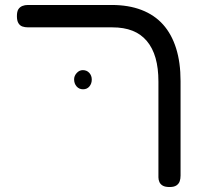

<svg xmlns="http://www.w3.org/2000/svg" viewBox="-20 -602 793 772"><path d="M662 150Q644 150 634.5 144.5Q625 139 621 130Q617 121 617 111V-274Q617 -328 605.5 -368.5Q594 -409 570.5 -437Q547 -465 512.5 -478.5Q478 -492 432 -492H93Q80 -492 70 -495.5Q60 -499 54 -509Q48 -519 48 -537Q48 -556 54 -565Q60 -574 70 -578Q80 -582 92 -582H429Q497 -582 549 -562Q601 -542 635.5 -503.5Q670 -465 688 -408Q706 -351 706 -276V104Q706 117 702.5 127Q699 137 689.5 143.5Q680 150 662 150ZM314 -243Q298 -243 288 -254.5Q278 -266 278 -283Q278 -297 288.5 -308.5Q299 -320 313 -320Q329 -320 339 -309Q349 -298 349 -282Q349 -266 339.5 -254.5Q330 -243 314 -243Z"/></svg>

Font: Fredoka Expanded
Style: Regular
Weight: 400
Width: 7
Designer: Ben Nathan
Foundry: Milena B. Brandão, Ben Nathan
Version: Version 2.001